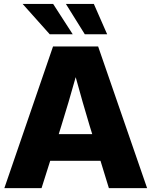

<svg xmlns="http://www.w3.org/2000/svg" viewBox="-20 -966 778 986"><path d="M2.4 0 252.4 -727.5H483.9L735.4 0H539.1L496.1 -140.1H237.8L193.4 0ZM281.7 -277.3H453.6L440.4 -319.8Q422.4 -380.9 404.5 -441.9Q386.7 -502.9 368.7 -569.8Q350.1 -502.9 332 -441.9Q314 -380.9 294.9 -319.8ZM235.4 -790 96.2 -945.8H252.9L353.5 -790ZM415.5 -790 318.4 -945.8H461.9L530.3 -790Z"/></svg>

Font: Inter Display ExtraBold
Style: Regular
Weight: 800
Designer: Rasmus Andersson
Foundry: rsms
Version: Version 4.000;git-a52131595